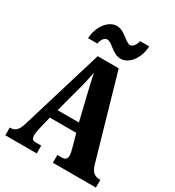

<svg xmlns="http://www.w3.org/2000/svg" viewBox="-218 -1066 1092 1195"><g transform="rotate(30 328.5 -468.5)"><path d="M389 -771C448 -771 502 -840 505 -927H439C436 -900 415 -874 398 -874C363 -874 327 -937 268 -937C208 -937 154 -867 150 -781H217C220 -808 238 -834 258 -834C294 -834 329 -771 389 -771ZM6 0H232V-56H192C168 -56 161 -69 161 -91C161 -110 169 -140 172 -156L191 -234H381L407 -140C410 -129 416 -106 416 -89C416 -64 399 -56 382 -56H348V0H657V-56H648C617 -56 593 -73 580 -118L409 -714H258L80 -127C63 -68 40 -56 11 -56H6ZM210 -298 262 -492C272 -530 281 -572 290 -614C297 -571 307 -530 317 -489L363 -298Z"/></g></svg>

Font: Noto Serif Hebrew ExtraCondensed Black
Style: Regular
Weight: 900
Width: 2
Designer: Monotype Design Team
Foundry: Monotype Imaging Inc.
Version: Version 2.004